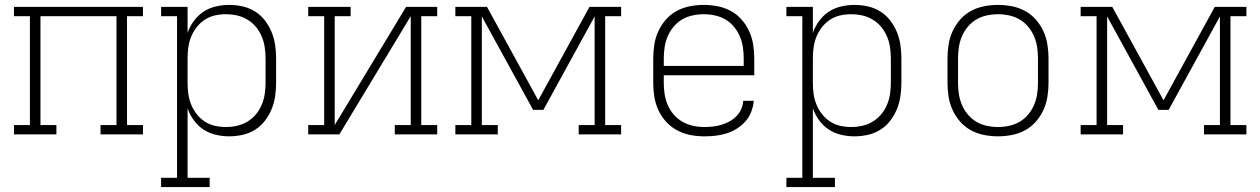

<svg xmlns="http://www.w3.org/2000/svg" viewBox="-20 -548 5140 783"><path d="M37 0V-38H102V-482H37V-520H563V-482H498V-38H563V0H390V-38H455V-482H145V-38H210V0Z M637 215V177H702V-482H637V-520H745V-414Q754 -440 770.5 -462.5Q787 -485 809.5 -500Q832 -515 859.5 -521.5Q887 -528 914 -528Q942 -528 969 -522Q996 -516 1019.5 -501.5Q1043 -487 1060 -465Q1077 -443 1087.5 -417.5Q1098 -392 1102 -364.5Q1106 -337 1106 -310V-210Q1106 -183 1102 -155.5Q1098 -128 1087.5 -102.5Q1077 -77 1060 -55Q1043 -33 1019.5 -18.5Q996 -4 969 2Q942 8 914 8Q887 8 859.5 1.5Q832 -5 809.5 -20Q787 -35 770.5 -57.5Q754 -80 745 -106V177H835V215ZM901 -30Q924 -30 946.5 -35Q969 -40 989 -52Q1009 -64 1023.5 -81.5Q1038 -99 1047 -120Q1056 -141 1059.5 -164Q1063 -187 1063 -210V-310Q1063 -333 1059.5 -356Q1056 -379 1047 -400Q1038 -421 1023.5 -438.5Q1009 -456 989 -468Q969 -480 946.5 -485Q924 -490 901 -490Q878 -490 856 -485Q834 -480 815 -467.5Q796 -455 782 -437Q768 -419 759.5 -398Q751 -377 748 -355Q745 -333 745 -310V-210Q745 -187 748 -165Q751 -143 759.5 -122Q768 -101 782 -83Q796 -65 815 -52.5Q834 -40 856 -35Q878 -30 901 -30Z M1237 0V-38H1302V-482H1237V-520H1410V-482H1345V-38L1636 -520H1763V-482H1698V-38H1763V0H1590V-38H1655V-482L1364 0Z M1837 0V-38H1902V-482H1837V-520H1966L2175 -139L2384 -520H2513V-482H2448V-38H2513V0H2340V-38H2405V-481L2196 -100H2154L1945 -481V-38H2010V0Z M2852 8Q2823 8 2795 2.5Q2767 -3 2741.5 -16.5Q2716 -30 2696.5 -51.5Q2677 -73 2665 -99Q2653 -125 2648.5 -153Q2644 -181 2644 -210V-310Q2644 -338 2648.5 -366.5Q2653 -395 2665 -421Q2677 -447 2696 -468.5Q2715 -490 2740 -503.5Q2765 -517 2793.5 -522.5Q2822 -528 2850 -528Q2878 -528 2906.5 -522.5Q2935 -517 2960 -503.5Q2985 -490 3004 -468.5Q3023 -447 3035 -421Q3047 -395 3051.5 -366.5Q3056 -338 3056 -310V-241H2687V-210Q2687 -187 2690.5 -164Q2694 -141 2703 -120Q2712 -99 2727.5 -81Q2743 -63 2763 -51.5Q2783 -40 2806 -35Q2829 -30 2852 -30Q2869 -30 2887 -32Q2905 -34 2922 -39Q2939 -44 2954.5 -52.5Q2970 -61 2982.5 -73.5Q2995 -86 3002.5 -102.5Q3010 -119 3011 -137H3054Q3052 -114 3043.5 -92Q3035 -70 3020 -53Q3005 -36 2985 -23.5Q2965 -11 2943 -4Q2921 3 2898 5.5Q2875 8 2852 8ZM2687 -279H3013V-310Q3013 -333 3009.5 -356Q3006 -379 2997 -400Q2988 -421 2973 -439Q2958 -457 2938.5 -468.5Q2919 -480 2896 -485Q2873 -490 2850 -490Q2827 -490 2804 -485Q2781 -480 2761.5 -468.5Q2742 -457 2727 -439Q2712 -421 2703 -400Q2694 -379 2690.5 -356Q2687 -333 2687 -310Z M3187 215V177H3252V-482H3187V-520H3295V-414Q3304 -440 3320.5 -462.5Q3337 -485 3359.5 -500Q3382 -515 3409.5 -521.5Q3437 -528 3464 -528Q3492 -528 3519 -522Q3546 -516 3569.5 -501.5Q3593 -487 3610 -465Q3627 -443 3637.5 -417.5Q3648 -392 3652 -364.5Q3656 -337 3656 -310V-210Q3656 -183 3652 -155.5Q3648 -128 3637.5 -102.5Q3627 -77 3610 -55Q3593 -33 3569.5 -18.5Q3546 -4 3519 2Q3492 8 3464 8Q3437 8 3409.5 1.5Q3382 -5 3359.5 -20Q3337 -35 3320.5 -57.5Q3304 -80 3295 -106V177H3385V215ZM3451 -30Q3474 -30 3496.5 -35Q3519 -40 3539 -52Q3559 -64 3573.5 -81.5Q3588 -99 3597 -120Q3606 -141 3609.5 -164Q3613 -187 3613 -210V-310Q3613 -333 3609.5 -356Q3606 -379 3597 -400Q3588 -421 3573.5 -438.5Q3559 -456 3539 -468Q3519 -480 3496.5 -485Q3474 -490 3451 -490Q3428 -490 3406 -485Q3384 -480 3365 -467.5Q3346 -455 3332 -437Q3318 -419 3309.5 -398Q3301 -377 3298 -355Q3295 -333 3295 -310V-210Q3295 -187 3298 -165Q3301 -143 3309.5 -122Q3318 -101 3332 -83Q3346 -65 3365 -52.5Q3384 -40 3406 -35Q3428 -30 3451 -30Z M4050 8Q4022 8 3993.5 2.5Q3965 -3 3940 -16.5Q3915 -30 3896 -51.5Q3877 -73 3865 -99Q3853 -125 3848.5 -153.5Q3844 -182 3844 -210V-310Q3844 -338 3848.5 -366.5Q3853 -395 3865 -421Q3877 -447 3896 -468.5Q3915 -490 3940 -503.5Q3965 -517 3993.5 -522.5Q4022 -528 4050 -528Q4078 -528 4106.5 -522.5Q4135 -517 4160 -503.5Q4185 -490 4204 -468.5Q4223 -447 4235 -421Q4247 -395 4251.5 -366.5Q4256 -338 4256 -310V-210Q4256 -182 4251.5 -153.5Q4247 -125 4235 -99Q4223 -73 4204 -51.5Q4185 -30 4160 -16.5Q4135 -3 4106.5 2.5Q4078 8 4050 8ZM4050 -30Q4073 -30 4096 -35Q4119 -40 4138.5 -51.5Q4158 -63 4173 -81Q4188 -99 4197 -120Q4206 -141 4209.5 -164Q4213 -187 4213 -210V-310Q4213 -333 4209.5 -356Q4206 -379 4197 -400Q4188 -421 4173 -439Q4158 -457 4138.5 -468.5Q4119 -480 4096 -485Q4073 -490 4050 -490Q4027 -490 4004 -485Q3981 -480 3961.5 -468.5Q3942 -457 3927 -439Q3912 -421 3903 -400Q3894 -379 3890.5 -356Q3887 -333 3887 -310V-210Q3887 -187 3890.5 -164Q3894 -141 3903 -120Q3912 -99 3927 -81Q3942 -63 3961.5 -51.5Q3981 -40 4004 -35Q4027 -30 4050 -30Z M4387 0V-38H4452V-482H4387V-520H4516L4725 -139L4934 -520H5063V-482H4998V-38H5063V0H4890V-38H4955V-481L4746 -100H4704L4495 -481V-38H4560V0Z"/></svg>

Font: Iosevka Etoile Extralight
Style: Regular
Weight: 200
Designer: Belleve Invis
Foundry: Belleve Invis
Version: Version 22.1.2; ttfautohint (v1.8.4)